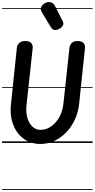

<svg xmlns="http://www.w3.org/2000/svg" viewBox="-25 -1408 932 1891"><path d="M372.5 10Q301.5 10 244.2 -19.2Q187 -48.5 147.8 -101.2Q108.5 -154 91.2 -224.2Q74 -294.5 82.5 -377L141 -936.5Q143.5 -963 163.5 -983.5Q183.5 -1004 224.5 -1004Q266.5 -1004 283.2 -983.2Q300 -962.5 297 -935L236 -372Q228.5 -304 244.2 -248.8Q260 -193.5 293.8 -161.2Q327.5 -129 374 -129Q416.5 -129 454.5 -148.5Q492.5 -168 523.2 -203Q554 -238 573.8 -284.8Q593.5 -331.5 599.5 -386L659 -936.5Q662 -963 681 -983.5Q700 -1004 737 -1004Q781 -1004 798 -983.8Q815 -963.5 812 -934L754.5 -386Q745.5 -302 712.2 -230Q679 -158 627 -104.2Q575 -50.5 509.8 -20.2Q444.5 10 372.5 10ZM372.5 10Q301.5 10 244.2 -19.2Q187 -48.5 147.8 -101.2Q108.5 -154 91.2 -224.2Q74 -294.5 82.5 -377L141 -936.5Q143.5 -963 163.5 -983.5Q183.5 -1004 224.5 -1004Q266.5 -1004 283.2 -983.2Q300 -962.5 297 -935L236 -372Q228.5 -304 244.2 -248.8Q260 -193.5 293.8 -161.2Q327.5 -129 374 -129Q416.5 -129 454.5 -148.5Q492.5 -168 523.2 -203Q554 -238 573.8 -284.8Q593.5 -331.5 599.5 -386L659 -936.5Q662 -963 681 -983.5Q700 -1004 737 -1004Q781 -1004 798 -983.8Q815 -963.5 812 -934L754.5 -386Q745.5 -302 712.2 -230Q679 -158 627 -104.2Q575 -50.5 509.8 -20.2Q444.5 10 372.5 10ZM475.5 -1141 387.5 -1286.5Q370.5 -1314 380.2 -1337Q390 -1360 412.5 -1374Q435 -1388 455 -1388Q472.5 -1388 489.5 -1378.8Q506.5 -1369.5 517.5 -1348L592.5 -1199.5Q603 -1179 596.8 -1163Q590.5 -1147 577.8 -1136.5Q565 -1126 555 -1121.5Q540.5 -1113 517.5 -1112Q494.5 -1111 475.5 -1141ZM-5 455H887.5V463H-5ZM-5 -16H887.5V0H-5ZM-5 -549H887.5V-541H-5ZM-5 -1329H887.5V-1321H-5Z"/></svg>

Font: Edu SA Dotted Guide
Style: Regular
Weight: 400
Designer: Tina and Corey Anderson, Eben Sorkin, Mirko Velimirovic
Foundry: Google for Education
Version: Version 2.000